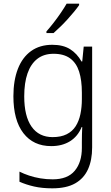

<svg xmlns="http://www.w3.org/2000/svg" viewBox="-20 -786 604 1046"><path d="M265 -542Q324 -542 362 -518Q400 -494 424 -451H428L436 -532H482V17Q482 86 459.5 136Q437 186 389.5 213Q342 240 265 240Q209 240 165.5 230Q122 220 86 204V149Q110 161 138.5 170.5Q167 180 199.5 185.5Q232 191 267 191Q348 191 387 144.5Q426 98 426 20V-11Q426 -32 426.5 -53.5Q427 -75 428 -94H425Q404 -43 361.5 -16.5Q319 10 259 10Q162 10 107.5 -60.5Q53 -131 53 -262Q53 -348 77.5 -411Q102 -474 149.5 -508Q197 -542 265 -542ZM272 -493Q219 -493 183.5 -465.5Q148 -438 130 -386.5Q112 -335 112 -261Q112 -153 152 -96Q192 -39 267 -39Q312 -39 343 -54.5Q374 -70 392 -98Q410 -126 418 -164Q426 -202 426 -246V-281Q426 -349 411 -396Q396 -443 362 -468Q328 -493 272 -493ZM411 -758Q400 -742 384 -722.5Q368 -703 349 -682Q330 -661 310 -641.5Q290 -622 272 -606H233V-615Q251 -635 272 -662Q293 -689 312 -717Q331 -745 343 -766H411Z"/></svg>

Font: Noto Sans Display Light
Style: Regular
Weight: 300
Designer: Monotype Design Team
Foundry: Monotype Imaging Inc.
Version: Version 2.003